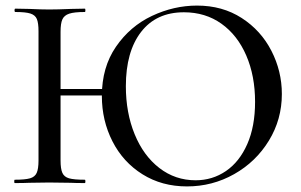

<svg xmlns="http://www.w3.org/2000/svg" viewBox="-20 -656 1079 688"><path d="M160 -337H384V-314H160ZM35 -613Q32 -613 32 -619Q32 -625 35 -625L86 -624Q128 -622 156 -622Q187 -622 233 -624L284 -625Q286 -625 286 -619Q286 -613 284 -613Q246 -613 228 -607Q210 -601 203.5 -586.5Q197 -572 197 -542V-81Q197 -51 203.5 -36.5Q210 -22 227.5 -17Q245 -12 284 -12Q286 -12 286 -6Q286 0 284 0Q251 0 233 -1L156 -2L85 -1Q66 0 33 0Q31 0 31 -6Q31 -12 33 -12Q70 -12 87.5 -17Q105 -22 111.5 -36.5Q118 -51 118 -81V-544Q118 -574 112 -588Q106 -602 89 -607.5Q72 -613 35 -613ZM345 -312Q345 -415 395.5 -488.5Q446 -562 524.5 -599Q603 -636 686 -636Q777 -636 846 -591.5Q915 -547 952.5 -474Q990 -401 990 -319Q990 -228 943.5 -152Q897 -76 819 -32Q741 12 650 12Q560 12 490.5 -31.5Q421 -75 383 -149.5Q345 -224 345 -312ZM894 -291Q894 -384 862.5 -457Q831 -530 773.5 -571Q716 -612 639 -612Q540 -612 485.5 -541.5Q431 -471 431 -347Q431 -252 462.5 -175Q494 -98 551 -54Q608 -10 681 -10Q741 -10 789.5 -43Q838 -76 866 -139.5Q894 -203 894 -291Z"/></svg>

Font: Cormorant Infant Medium
Style: Regular
Weight: 500
Designer: Christian Thalmann (Catharsis Fonts)
Foundry: Catharsis Fonts
Version: Version 4.000